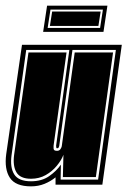

<svg xmlns="http://www.w3.org/2000/svg" viewBox="-30 -655 452 681"><path d="M80 6Q25 6 5 -24.5Q-15 -55 -8 -108L48 -496H402L333 0H167V-26Q150 -12 128 -3Q106 6 80 6ZM80 -12Q118 -12 144 -30Q170 -48 186 -71L185 -18H318L381 -478H227L180 -137L178 -132Q177 -129 172 -129Q169 -129 169 -138L216 -478H63L11 -105Q5 -61 20.5 -36.5Q36 -12 80 -12ZM80 -21Q42 -21 28.5 -43.5Q15 -66 20 -105L71 -469H206L160 -138Q159 -126 162 -123Q165 -120 172 -120Q180 -120 184 -125.5Q188 -131 189 -136L235 -469H371L310 -27H193L195 -106Q188 -87 171.5 -67Q155 -47 132 -34Q109 -21 80 -21ZM123 -542 137 -635H351L337 -542ZM139 -556H325L335 -621H149ZM147 -563 155 -614H327L319 -563Z"/></svg>

Font: Alumni Sans Collegiate One SC
Style: Italic
Weight: 400
Italic angle: -8°
Designer: Robert E. Leuschke
Foundry: Robert E. Leuschke
Version: Version 1.100